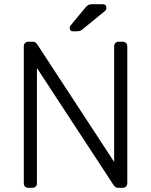

<svg xmlns="http://www.w3.org/2000/svg" viewBox="-20 -900 724 920"><path d="M116 0Q106 0 100 -6Q94 -12 94 -22V-677Q94 -688 100 -694Q106 -700 116 -700H137Q147 -700 152 -695Q157 -690 158 -688L527 -124V-677Q527 -688 533 -694Q539 -700 549 -700H567Q578 -700 584 -694Q590 -688 590 -677V-23Q590 -13 584 -6.5Q578 0 568 0H546Q536 0 531.5 -5Q527 -10 525 -12L157 -574V-22Q157 -12 151 -6Q145 0 134 0ZM330 -750Q314 -750 314 -766Q314 -774 319 -779L388 -862Q396 -872 403 -876Q410 -880 425 -880H471Q490 -880 490 -861Q490 -854 485 -849L376 -760Q368 -753 361.5 -751.5Q355 -750 345 -750Z"/></svg>

Font: Rubik Light Light
Style: Regular
Weight: 300
Version: Version 2.101